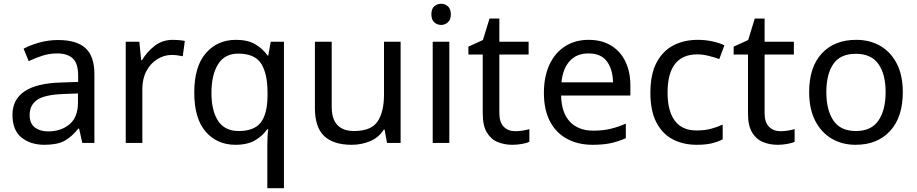

<svg xmlns="http://www.w3.org/2000/svg" viewBox="-20 -757 4856 1017"><path d="M288 -545Q386 -545 433 -502Q480 -459 480 -365V0H416L399 -76H395Q360 -32 321.5 -11Q283 10 215 10Q142 10 94 -28.5Q46 -67 46 -149Q46 -229 109 -272.5Q172 -316 303 -320L394 -323V-355Q394 -422 365 -448Q336 -474 283 -474Q241 -474 203 -461.5Q165 -449 132 -433L105 -499Q140 -518 188 -531.5Q236 -545 288 -545ZM314 -259Q214 -255 175.5 -227Q137 -199 137 -148Q137 -103 164.5 -82Q192 -61 235 -61Q303 -61 348 -98.5Q393 -136 393 -214V-262Z M896 -546Q911 -546 928.5 -544.5Q946 -543 959 -540L948 -459Q935 -462 919.5 -464Q904 -466 890 -466Q849 -466 813 -443.5Q777 -421 755.5 -380.5Q734 -340 734 -286V0H646V-536H718L728 -438H732Q758 -482 799 -514Q840 -546 896 -546Z M1396 11Q1396 -7 1397 -31Q1398 -55 1401 -72H1395Q1372 -38 1331.5 -14Q1291 10 1227 10Q1130 10 1069.5 -59.5Q1009 -129 1009 -267Q1009 -405 1070.5 -475.5Q1132 -546 1230 -546Q1293 -546 1333 -522Q1373 -498 1397 -463H1401L1414 -536H1484V240H1396ZM1244 -63Q1327 -63 1361.5 -108.5Q1396 -154 1397 -248V-266Q1397 -368 1363 -420.5Q1329 -473 1242 -473Q1170 -473 1135 -416.5Q1100 -360 1100 -265Q1100 -170 1135.5 -116.5Q1171 -63 1244 -63Z M2102 -536V0H2030L2017 -71H2013Q1987 -29 1941 -9.5Q1895 10 1843 10Q1746 10 1697 -36.5Q1648 -83 1648 -185V-536H1737V-191Q1737 -63 1856 -63Q1945 -63 1979.5 -113Q2014 -163 2014 -257V-536Z M2317 -737Q2337 -737 2352.5 -723.5Q2368 -710 2368 -681Q2368 -653 2352.5 -639Q2337 -625 2317 -625Q2295 -625 2280 -639Q2265 -653 2265 -681Q2265 -710 2280 -723.5Q2295 -737 2317 -737ZM2360 -536V0H2272V-536Z M2709 -62Q2729 -62 2750 -65.5Q2771 -69 2784 -73V-6Q2770 1 2744 5.5Q2718 10 2694 10Q2652 10 2616.5 -4.5Q2581 -19 2559 -55Q2537 -91 2537 -156V-468H2461V-510L2538 -545L2573 -659H2625V-536H2780V-468H2625V-158Q2625 -109 2648.5 -85.5Q2672 -62 2709 -62Z M3098 -546Q3167 -546 3216.5 -516Q3266 -486 3292.5 -431.5Q3319 -377 3319 -304V-251H2952Q2954 -160 2998.5 -112.5Q3043 -65 3123 -65Q3174 -65 3213.5 -74.5Q3253 -84 3295 -102V-25Q3254 -7 3214 1.5Q3174 10 3119 10Q3043 10 2984.5 -21Q2926 -52 2893.5 -113.5Q2861 -175 2861 -264Q2861 -352 2890.5 -415Q2920 -478 2973.5 -512Q3027 -546 3098 -546ZM3097 -474Q3034 -474 2997.5 -433.5Q2961 -393 2954 -321H3227Q3226 -389 3195 -431.5Q3164 -474 3097 -474Z M3670 10Q3599 10 3543.5 -19Q3488 -48 3456.5 -109Q3425 -170 3425 -265Q3425 -364 3458 -426Q3491 -488 3547.5 -517Q3604 -546 3676 -546Q3717 -546 3755 -537.5Q3793 -529 3817 -517L3790 -444Q3766 -453 3734 -461Q3702 -469 3674 -469Q3516 -469 3516 -266Q3516 -169 3554.5 -117.5Q3593 -66 3669 -66Q3713 -66 3746.5 -75Q3780 -84 3808 -97V-19Q3781 -5 3748.5 2.5Q3716 10 3670 10Z M4114 -62Q4134 -62 4155 -65.5Q4176 -69 4189 -73V-6Q4175 1 4149 5.5Q4123 10 4099 10Q4057 10 4021.5 -4.5Q3986 -19 3964 -55Q3942 -91 3942 -156V-468H3866V-510L3943 -545L3978 -659H4030V-536H4185V-468H4030V-158Q4030 -109 4053.5 -85.5Q4077 -62 4114 -62Z M4762 -269Q4762 -136 4694.5 -63Q4627 10 4512 10Q4441 10 4385.5 -22.5Q4330 -55 4298 -117.5Q4266 -180 4266 -269Q4266 -402 4333 -474Q4400 -546 4515 -546Q4588 -546 4643.5 -513.5Q4699 -481 4730.5 -419.5Q4762 -358 4762 -269ZM4357 -269Q4357 -174 4394.5 -118.5Q4432 -63 4514 -63Q4595 -63 4633 -118.5Q4671 -174 4671 -269Q4671 -364 4633 -418Q4595 -472 4513 -472Q4431 -472 4394 -418Q4357 -364 4357 -269Z"/></svg>

Font: Noto Sans Wancho
Style: Regular
Weight: 400
Designer: Monotype Design Team
Foundry: Monotype Imaging Inc.
Version: Version 2.001; ttfautohint (v1.8.4.7-5d5b)